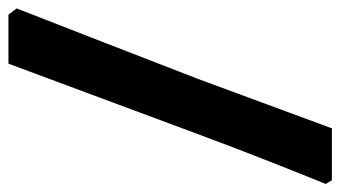

<svg xmlns="http://www.w3.org/2000/svg" viewBox="-238 -516 825 466"><g transform="rotate(-90 175.0 -282.5)"><path d="M217 -215 97 110H-29L-38 95Q-26 66 13 -32.5Q52 -131 87 -226L254 -675H373L388 -655Q370 -609 320 -480.5Q270 -352 217 -215Z"/></g></svg>

Font: Alegreya Black
Style: Italic
Weight: 900
Italic angle: -7°
Designer: Juan Pablo del Peral
Foundry: Huerta Tipografica
Version: Version 2.007; ttfautohint (v1.6)